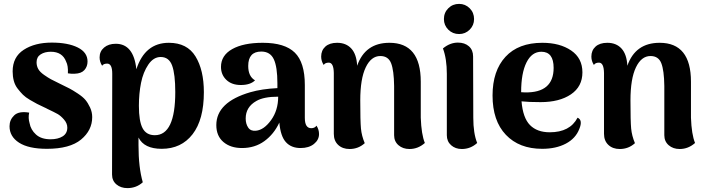

<svg xmlns="http://www.w3.org/2000/svg" viewBox="-20 -751 3633 987"><path d="M221 14Q127 14 78 -17.5Q29 -49 29 -102Q29 -135 53 -158Q77 -181 130 -172Q124 -145 132 -118Q138 -84 165 -59.5Q192 -35 240 -35Q278 -35 302 -50Q326 -65 326 -95Q326 -117 309 -136.5Q292 -156 276 -165Q260 -174 222 -192Q220 -193 218.5 -194Q217 -195 214.5 -196Q212 -197 210 -198Q184 -210 170.5 -217Q157 -224 134 -237.5Q111 -251 98 -264Q85 -277 71 -295Q57 -313 51 -335.5Q45 -358 45 -384Q45 -458 102 -495Q159 -532 246 -532Q329 -532 379.5 -507Q430 -482 430 -435Q430 -409 414 -391Q398 -373 364 -372Q347 -371 329 -374Q331 -413 320 -434Q301 -485 241 -485Q210 -485 189 -471.5Q168 -458 168 -431Q168 -412 176.5 -396.5Q185 -381 206.5 -366Q228 -351 242 -343.5Q256 -336 289 -320Q320 -305 336.5 -296.5Q353 -288 379.5 -270.5Q406 -253 419 -237.5Q432 -222 443 -198.5Q454 -175 454 -149Q454 -81 396.5 -33.5Q339 14 221 14Z M848 -531Q942 -531 985 -461Q1028 -391 1028 -277Q1028 -136 970 -61Q912 14 811 14Q721 14 692 -44V-4Q692 110 714 186Q681 216 635 216Q601 216 578.5 197Q556 178 556 146L557 -372Q557 -424 531 -424Q512 -424 505 -413Q492 -433 492 -456Q492 -487 515 -506.5Q538 -526 575 -526Q667 -526 681 -395Q725 -531 848 -531ZM776 -56Q881 -56 881 -278Q881 -369 865 -413.5Q849 -458 806 -458Q769 -458 742.5 -419Q716 -380 705 -325Q694 -270 694 -207Q694 -128 713 -92Q732 -56 776 -56Z M1607 -105Q1620 -85 1620 -62Q1620 -32 1594 -11Q1568 10 1525 10Q1477 10 1449.5 -20.5Q1422 -51 1416 -121Q1388 -61 1339 -25.5Q1290 10 1224 10Q1165 10 1128.5 -21Q1092 -52 1092 -108Q1092 -226 1267 -277Q1326 -294 1406 -298V-323Q1406 -407 1387.5 -446.5Q1369 -486 1323 -486Q1256 -486 1256 -412Q1256 -358 1291 -338Q1267 -314 1218 -314Q1171 -314 1143.5 -340.5Q1116 -367 1116 -407Q1116 -466 1173.5 -498.5Q1231 -531 1331 -531Q1444 -531 1495.5 -480.5Q1547 -430 1547 -314V-145Q1547 -92 1580 -92Q1598 -92 1607 -105ZM1296 -79Q1337 -83 1373.5 -133.5Q1410 -184 1410 -254Q1336 -254 1298 -232Q1243 -201 1243 -142Q1243 -114 1256 -95Q1269 -76 1296 -79Z M2143 -146Q2146 -60 2164 -16Q2129 15 2085 15Q2051 15 2028.5 -4.5Q2006 -24 2006 -56V-309Q2005 -389 1990.5 -426Q1976 -463 1935 -463Q1888 -463 1860 -404.5Q1832 -346 1832 -235Q1832 -128 1835.5 -90.5Q1839 -53 1855 -15Q1822 15 1777 15Q1741 15 1718.5 -6Q1696 -27 1696 -63V-376Q1695 -429 1670 -429Q1651 -429 1644 -417Q1631 -437 1631 -460Q1631 -492 1652.5 -511.5Q1674 -531 1713 -531Q1759 -531 1786 -501.5Q1813 -472 1816 -413Q1857 -531 1982 -531Q2143 -531 2143 -331Z M2340 -576Q2307 -576 2284.5 -598.5Q2262 -621 2262 -653Q2262 -686 2284.5 -708.5Q2307 -731 2340 -731Q2372 -731 2394.5 -708.5Q2417 -686 2417 -653Q2417 -621 2394.5 -598.5Q2372 -576 2340 -576ZM2413 -146Q2413 -65 2433 -16Q2399 15 2354 15Q2321 15 2299 -4.5Q2277 -24 2277 -56V-371Q2277 -449 2257 -502Q2293 -532 2334 -532Q2369 -532 2390.5 -513Q2412 -494 2412 -461Z M2949 -146Q2977 -134 2958 -88Q2939 -39 2888.5 -12.5Q2838 14 2767 14Q2649 14 2580.5 -58Q2512 -130 2512 -260Q2512 -387 2578.5 -459Q2645 -531 2768 -531Q2858 -531 2916 -491.5Q2974 -452 2974 -379Q2974 -306 2915 -266Q2856 -226 2759 -226Q2696 -226 2661 -230Q2668 -145 2704.5 -108Q2741 -71 2806 -71Q2910 -71 2949 -146ZM2763 -485Q2714 -485 2686.5 -430Q2659 -375 2659 -278V-277Q2665 -276 2678 -276Q2826 -273 2826 -402Q2826 -485 2763 -485Z M3532 -146Q3535 -60 3553 -16Q3518 15 3474 15Q3440 15 3417.5 -4.5Q3395 -24 3395 -56V-309Q3394 -389 3379.5 -426Q3365 -463 3324 -463Q3277 -463 3249 -404.5Q3221 -346 3221 -235Q3221 -128 3224.5 -90.5Q3228 -53 3244 -15Q3211 15 3166 15Q3130 15 3107.5 -6Q3085 -27 3085 -63V-376Q3084 -429 3059 -429Q3040 -429 3033 -417Q3020 -437 3020 -460Q3020 -492 3041.5 -511.5Q3063 -531 3102 -531Q3148 -531 3175 -501.5Q3202 -472 3205 -413Q3246 -531 3371 -531Q3532 -531 3532 -331Z"/></svg>

Font: Arima Koshi Bold
Style: Regular
Weight: 700
Designer: Joana Correia and Natanael Gama
Foundry: NDISCOVER
Version: Version 1.019;PS 001.019;hotconv 1.0.88;makeotf.lib2.5.64775